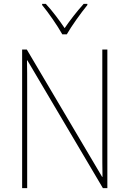

<svg xmlns="http://www.w3.org/2000/svg" viewBox="-20 -969 667 989"><path d="M301 -792H324C349 -836 396 -901 430 -943V-949H411C375 -909 340 -864 313 -824C286 -864 249 -914 216 -949H197V-943C228 -906 276 -837 301 -792ZM533 0V-714H507V-200C507 -160 507 -107 508 -58H506L118 -714H94V0H120V-519C120 -573 120 -612 119 -658H121L510 0Z"/></svg>

Font: Noto Sans Georgian SemiCondensed Thin
Style: Regular
Weight: 100
Width: 4
Designer: Monotype Design Team, Akaki Razmadze
Foundry: Google LLC
Version: Version 2.005